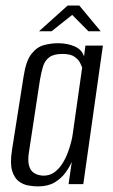

<svg xmlns="http://www.w3.org/2000/svg" viewBox="-20 -658 402 686"><path d="M115.3 8Q101.1 8 82.1 4.9Q63.1 1.8 47.2 -10.1Q31.2 -22 23.3 -48.1Q15.4 -74.2 22.7 -121L64.5 -386Q72.9 -440.7 92.4 -465.5Q111.9 -490.3 137.2 -496.9Q162.5 -503.6 187.6 -503.6Q220.5 -503.6 246.8 -492.1Q273.2 -480.5 280.2 -456.2L285.2 -495H347.6L277.6 0H225L236.5 -79.8Q228.5 -61.3 213.8 -41Q199.1 -20.7 175.3 -6.3Q151.4 8 115.3 8ZM135.5 -30.4Q157.9 -30.4 174.7 -42.8Q191.5 -55.2 203.3 -74.2Q215.1 -93.2 222.8 -114.2Q230.5 -135.2 234.7 -152.7Q238.9 -170.2 239.9 -179.3L273.6 -417.1Q271.6 -422.4 266 -433.7Q260.5 -445 246.4 -455.1Q232.4 -465.3 202.8 -465.3Q172 -465.3 156.1 -453.4Q140.2 -441.6 133.8 -420.8Q127.4 -399.9 122.6 -371.8L82.9 -110.9Q79.1 -83.5 83.6 -67Q88.1 -50.4 97.6 -42.9Q107.2 -35.4 117.6 -32.9Q128.1 -30.4 135.5 -30.4ZM119.5 -546.4 221.7 -638.2H263.4L339.6 -546.4H295.8L237.9 -604.8L164.5 -546.4Z"/></svg>

Font: Alumni Sans SC Thin
Style: Italic
Weight: 100
Italic angle: -8°
Designer: Robert E. Leuschke
Foundry: Robert E. Leuschke
Version: Version 1.016